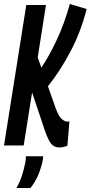

<svg xmlns="http://www.w3.org/2000/svg" viewBox="-33 -725 452 957"><path d="M-13 0 98 -700H196L155 -439L173 -388Q209 -440 248 -522Q287 -604 315 -705L399 -680Q369 -563 316.5 -465Q264 -367 206 -295L244 -187Q260 -144 275 -131.5Q290 -119 302 -119Q305 -119 308 -119.5Q311 -120 313 -120L303 1Q298 4 285.5 7Q273 10 263 10Q237 10 222 -8.5Q207 -27 190 -76L127 -264L85 0ZM96 54H182Q182 62 180 75Q171 116 156.5 149.5Q142 183 119 212H49Q68 178 77.5 147Q87 116 93 86Q96 70 96 54Z"/></svg>

Font: Georama ExtraCondensed SemiBold
Style: Italic
Weight: 600
Width: 2
Italic angle: -9°
Designer: Jean-Baptiste Levee
Foundry: Production Type
Version: Version 1.000